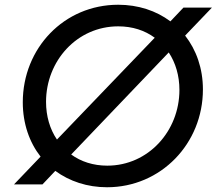

<svg xmlns="http://www.w3.org/2000/svg" viewBox="-20 -777 921 809"><path d="M431 12C658 12 835 -172 835 -400C835 -489 807 -567 760 -627L873 -745H753L698 -687C638 -732 562 -757 478 -757C250 -757 76 -574 76 -346C76 -256 104 -177 151 -117L39 0H159L213 -57C273 -13 348 12 431 12ZM174 -348C174 -520 304 -666 478 -666C538 -666 590 -649 632 -618L220 -189C190 -233 174 -288 174 -348ZM280 -126 691 -556C720 -512 736 -458 736 -398C736 -225 605 -79 432 -79C373 -79 321 -96 280 -126Z"/></svg>

Font: Mluvka Medium
Style: Italic
Weight: 500
Italic angle: -8°
Designer: Modified by Jiří Krblich, Original typeface by Gumpita Rahayu
Foundry: Gumpita Rahayu & Jiří Krblich
Version: Version 2.000;Glyphs 3.1.1 (3134)